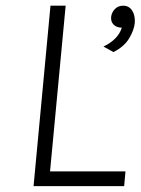

<svg xmlns="http://www.w3.org/2000/svg" viewBox="-20 -638 482 658"><path d="M95 0 153 -618.5H205L151.5 -50.5H410L405.5 0ZM369 -459.5 334.5 -478.5Q358 -489.5 374.2 -505.5Q390.5 -521.5 397.5 -543Q379.5 -543.5 369.2 -553.8Q359 -564 361 -581.5Q363.5 -597 374.5 -607.8Q385.5 -618.5 402 -618.5Q422 -618.5 432.8 -602Q443.5 -585.5 442 -560.5Q440 -536 423 -507.2Q406 -478.5 369 -459.5Z"/></svg>

Font: Karla Light
Style: Italic
Weight: 300
Italic angle: -8°
Designer: Jonathan Pinhorn
Version: Version 2.004;gftools[0.9.33]